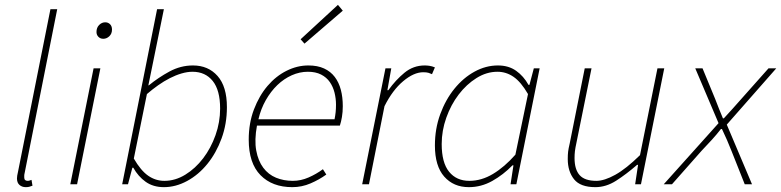

<svg xmlns="http://www.w3.org/2000/svg" viewBox="-20 -760 3222 792"><path d="M86 12Q71 12 60.5 3Q50 -6 50 -24Q50 -29 51 -35.5Q52 -42 54 -50L188 -722H216L82 -48Q80 -40 80 -35.5Q80 -31 80 -28Q80 -14 94 -14Q97 -14 99.5 -14.5Q102 -15 110 -18L114 6Q106 9 100.5 10.5Q95 12 86 12Z M270 0 366 -478H394L298 0ZM406 -600Q394 -600 386 -608Q378 -616 378 -628Q378 -646 389 -657Q400 -668 414 -668Q426 -668 434 -660Q442 -652 442 -638Q442 -621 431 -610.5Q420 -600 406 -600Z M508 0H484L628 -722H656L612 -506L592 -408H594Q633 -440 679 -465Q725 -490 776 -490Q839 -490 877.5 -446.5Q916 -403 916 -318Q916 -249 894 -189Q872 -129 835.5 -84Q799 -39 752 -13.5Q705 12 656 12Q612 12 581 -10Q550 -32 530 -68H526ZM774 -464Q753 -464 729 -457Q705 -450 680.5 -437.5Q656 -425 632 -408Q608 -391 586 -372L532 -106Q561 -56 591.5 -35Q622 -14 658 -14Q703 -14 744.5 -39.5Q786 -65 818 -107Q850 -149 869 -202.5Q888 -256 888 -312Q888 -388 857.5 -426Q827 -464 774 -464Z M1236 -580 1220 -598 1374 -740 1394 -716ZM1006 -184Q1006 -252 1027.5 -308.5Q1049 -365 1083.5 -405.5Q1118 -446 1162 -468Q1206 -490 1252 -490Q1290 -490 1317 -477.5Q1344 -465 1361 -442.5Q1378 -420 1386 -389.5Q1394 -359 1394 -322Q1394 -298 1390.5 -277.5Q1387 -257 1382 -242H1040Q1029 -182 1037 -139Q1045 -96 1066 -68Q1087 -40 1118.5 -27Q1150 -14 1188 -14Q1221 -14 1253 -28Q1285 -42 1312 -62L1326 -40Q1297 -19 1261 -3.5Q1225 12 1186 12Q1103 12 1054.5 -37.5Q1006 -87 1006 -184ZM1046 -268H1360Q1363 -283 1364.5 -297Q1366 -311 1366 -328Q1366 -353 1360 -377.5Q1354 -402 1340.5 -421.5Q1327 -441 1304.5 -452.5Q1282 -464 1250 -464Q1216 -464 1183.5 -449.5Q1151 -435 1124 -409Q1097 -383 1076.5 -347Q1056 -311 1046 -268Z M1474 0 1570 -478H1594L1578 -388H1582Q1612 -430 1648.5 -460Q1685 -490 1732 -490Q1741 -490 1751.5 -488.5Q1762 -487 1774 -482L1762 -454Q1756 -457 1748 -459.5Q1740 -462 1726 -462Q1687 -462 1643 -425Q1599 -388 1566 -322L1502 0Z M1914 12Q1851 12 1812.5 -31.5Q1774 -75 1774 -160Q1774 -229 1796 -289Q1818 -349 1854.5 -394Q1891 -439 1937.5 -464.5Q1984 -490 2034 -490Q2078 -490 2109 -468Q2140 -446 2160 -410H2164L2182 -478H2206L2110 0H2086L2098 -78H2094Q2056 -39 2010.5 -13.5Q1965 12 1914 12ZM1916 -14Q1966 -14 2013.5 -42.5Q2061 -71 2106 -122L2158 -372Q2129 -422 2098.5 -443Q2068 -464 2032 -464Q1987 -464 1945.5 -438Q1904 -412 1872 -370Q1840 -328 1821 -274.5Q1802 -221 1802 -166Q1802 -89 1832.5 -51.5Q1863 -14 1916 -14Z M2720 -478 2624 0H2600L2612 -80H2608Q2563 -41 2521.5 -14.5Q2480 12 2436 12Q2374 12 2348 -20.5Q2322 -53 2322 -104Q2322 -122 2323.5 -134.5Q2325 -147 2330 -168L2392 -478H2420L2358 -172Q2353 -149 2351.5 -136Q2350 -123 2350 -108Q2350 -61 2371 -37.5Q2392 -14 2440 -14Q2473 -14 2518 -39Q2563 -64 2620 -120L2692 -478Z M2718 0 2944 -252 2848 -478H2878L2930 -352Q2939 -329 2946 -311Q2953 -293 2962 -272H2966Q2984 -292 3002 -311.5Q3020 -331 3038 -352L3150 -478H3182L2978 -246L3082 0H3052L2998 -136Q2989 -159 2979 -182Q2969 -205 2958 -228H2954Q2936 -205 2916.5 -183.5Q2897 -162 2874 -138L2752 0Z"/></svg>

Font: TypoPRO Source Sans Pro
Style: Italic
Weight: 200
Italic angle: -11°
Designer: Paul D. Hunt
Foundry: Adobe Systems Incorporated
Version: Version 1.075;PS 2.000;hotconv 1.0.86;makeotf.lib2.5.63406